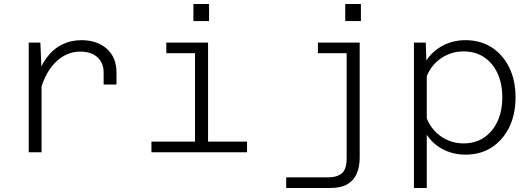

<svg xmlns="http://www.w3.org/2000/svg" viewBox="-20 -758 2640 956"><path d="M496 -337V-397Q496 -444 465.5 -472.5Q435 -501 380 -501Q307 -501 252 -443.5Q197 -386 173 -277L160 -360Q179 -425 211 -469Q243 -513 287.5 -535.5Q332 -558 385 -558Q464 -558 512 -515Q560 -472 560 -397V-337ZM123 0V-546H181L187 -404V0Z M951 0V-546H1016V0ZM734 0V-53H1210V0ZM808 -493V-546H983V-493ZM943 -653V-738H1021V-653Z M1771 -546V26Q1771 73 1756 107Q1741 141 1709 159.5Q1677 178 1625 178H1405V125H1616Q1658 125 1682 105Q1706 85 1706 31V-546ZM1563 -493V-546H1738V-493ZM1699 -653V-738H1777V-653Z M2298 -558Q2372 -558 2427.5 -522.5Q2483 -487 2515 -423Q2547 -359 2547 -273Q2547 -188 2515 -123.5Q2483 -59 2427.5 -23.5Q2372 12 2298 12Q2236 12 2185.5 -14.5Q2135 -41 2105 -87V178H2041V-546H2100L2103 -457Q2133 -503 2184 -530.5Q2235 -558 2298 -558ZM2288 -44Q2347 -44 2390 -73Q2433 -102 2457 -153.5Q2481 -205 2481 -273Q2481 -342 2457 -393.5Q2433 -445 2390 -473.5Q2347 -502 2288 -502Q2228 -502 2178.5 -469.5Q2129 -437 2105 -379V-168Q2129 -110 2178.5 -77Q2228 -44 2288 -44Z"/></svg>

Font: Azeret Mono Thin ExtraLight
Style: Regular
Weight: 250
Version: Version 1.002